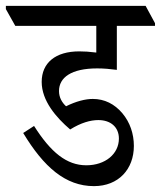

<svg xmlns="http://www.w3.org/2000/svg" viewBox="-57 -643 548 654"><path d="M263 -9C347 -9 399 -67 399 -146C399 -187 386 -226 360 -257C333 -289 299 -306 259 -306C234 -306 202 -298 168 -281C154 -294 144 -311 144 -333C144 -379 186 -410 274 -410C297 -410 319 -408 341 -405V-555H471V-564L439 -623H-37V-612L-5 -555H271V-464C247 -467 230 -468 213 -468C132 -468 85 -429 85 -364C85 -300 134 -243 182 -202C219 -225 251 -234 278 -234C320 -234 348 -210 348 -171C348 -119 302 -80 237 -80C170 -80 116 -124 59 -214L22 -190C92 -74 166 -9 263 -9Z"/></svg>

Font: Noto Serif Devanagari Condensed
Style: Regular
Weight: 400
Width: 3
Designer: Universal Thirst, Indian Type Foundry and the Monotype Design Team
Foundry: Monotype Imaging Inc.
Version: Version 2.004